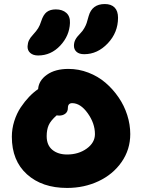

<svg xmlns="http://www.w3.org/2000/svg" viewBox="-20 -968 697 942"><path d="M393.1 -702.1Q368.7 -702.1 355.7 -713.6Q342.8 -725.1 342.8 -743.2Q342.8 -760.3 350.1 -773.9Q357.4 -787.6 374 -804.2Q385.7 -815.9 393.8 -830.3Q401.9 -844.7 405.3 -855.5Q408.7 -866.2 415 -889.2Q431.6 -948.2 494.1 -948.2Q525.4 -948.2 542.2 -931.2Q559.1 -914.1 559.1 -880.9Q559.1 -808.6 508.8 -755.4Q458.5 -702.1 393.1 -702.1ZM167 -695.8Q142.6 -695.8 128.4 -708.3Q114.3 -720.7 115.2 -741.2Q116.2 -757.8 122.1 -770.3Q127.9 -782.7 142.1 -797.9Q158.7 -815.9 167.2 -829.6Q175.8 -843.3 182.1 -863.8Q192.4 -896 209.2 -908.9Q226.1 -921.9 253.9 -921.9Q286.1 -921.9 305.4 -904.8Q324.7 -887.7 323.2 -855Q320.8 -792.5 275.4 -744.1Q230 -695.8 167 -695.8ZM309.1 -45.9Q186.5 -45.9 112.3 -112.8Q38.1 -179.7 38.1 -296.9Q38.1 -335.9 50 -373.8Q62 -411.6 81.5 -440.9Q101.1 -470.2 122.6 -492.7Q144 -515.1 167 -530.8Q169.9 -572.8 210.2 -601.3Q250.5 -629.9 315.9 -629.9Q366.2 -629.9 413.3 -611.8Q460.4 -593.8 497.1 -562.5Q533.7 -531.2 561.5 -490.7Q589.4 -450.2 604.2 -403.6Q619.1 -356.9 619.1 -310.1Q619.1 -234.4 576.7 -173.3Q534.2 -112.3 463.6 -79.1Q393.1 -45.9 309.1 -45.9ZM209 -299.8Q209 -255.9 236.8 -232.9Q264.6 -210 309.1 -210Q365.2 -210 405.5 -239Q445.8 -268.1 445.8 -310.1Q445.8 -362.8 410.4 -412.4Q375 -461.9 334 -461.9Q313 -461.9 313 -438Q313 -420.4 300.8 -410.6Q288.6 -400.9 270 -400.9Q261.7 -400.9 257.8 -401.9Q228.5 -376 218.8 -353.8Q209 -331.5 209 -299.8Z"/></svg>

Font: Shantell Sans Irregular
Style: Regular
Weight: 800
Designer: Stephen Nixon, Anya Danilova, Shantell Martin
Foundry: Arrow Type
Version: Version 1.006;[9816181b4]